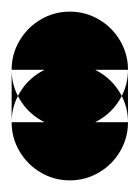

<svg xmlns="http://www.w3.org/2000/svg" viewBox="-20 -220 240 330"><path d="M0 -100H200V-10H0ZM100 -200Q73 -200 50 -186.5Q27 -173 13.5 -150Q0 -127 0 -100Q0 -73 13.5 -50Q27 -27 50 -13.5Q73 0 100 0Q127 0 150 -13.5Q173 -27 186.5 -50Q200 -73 200 -100Q200 -127 186.5 -150Q173 -173 150 -186.5Q127 -200 100 -200ZM100 -110Q73 -110 50 -96.5Q27 -83 13.5 -60Q0 -37 0 -10Q0 17 13.5 40Q27 63 50 76.5Q73 90 100 90Q127 90 150 76.5Q173 63 186.5 40Q200 17 200 -10Q200 -37 186.5 -60Q173 -83 150 -96.5Q127 -110 100 -110Z"/></svg>

Font: Wavefont ExtraBold
Style: Regular
Weight: 800
Monospace: yes
Version: Version 3.005;gftools[0.9.33]